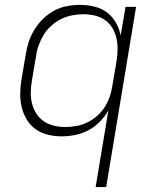

<svg xmlns="http://www.w3.org/2000/svg" viewBox="-20 -548 640 783"><path d="M370 215 422 -98Q408 -73 387 -51.5Q366 -30 340 -16.5Q314 -3 286.5 2.5Q259 8 232 8Q203 8 175.5 1.5Q148 -5 125.5 -21Q103 -37 89 -60.5Q75 -84 68.5 -111Q62 -138 62.5 -167Q63 -196 68 -226L85 -326Q89 -352 97.5 -378Q106 -404 121 -428Q136 -452 156.5 -472Q177 -492 201.5 -505Q226 -518 253 -523Q280 -528 307 -528Q337 -528 365.5 -521Q394 -514 416 -497.5Q438 -481 452.5 -456Q467 -431 472 -403L492 -520H535L413 215ZM246 -30Q268 -30 290.5 -34Q313 -38 334.5 -48Q356 -58 375 -74.5Q394 -91 406.5 -110.5Q419 -130 427 -152.5Q435 -175 438 -197L455 -297Q459 -321 459.5 -345Q460 -369 455 -391.5Q450 -414 438.5 -433.5Q427 -453 408.5 -466Q390 -479 367 -484.5Q344 -490 320 -490Q298 -490 274.5 -485.5Q251 -481 229.5 -470.5Q208 -460 189.5 -443.5Q171 -427 158.5 -406.5Q146 -386 138 -364Q130 -342 127 -319L110 -219Q106 -195 105.5 -171.5Q105 -148 110.5 -126Q116 -104 128 -85Q140 -66 158.5 -53.5Q177 -41 199.5 -35.5Q222 -30 246 -30Z"/></svg>

Font: Iosevka Aile Extralight
Style: Italic
Weight: 200
Italic angle: -9°
Designer: Belleve Invis
Foundry: Belleve Invis
Version: Version 31.1.0; ttfautohint (v1.8.4)